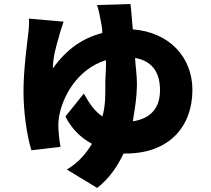

<svg xmlns="http://www.w3.org/2000/svg" viewBox="-20 -839 1040 948"><path d="M590 -81H601C819 -81 930 -218 930 -395C930 -558 815 -680 636 -694C630 -746 629 -789 624 -819L459 -814C466 -797 473 -760 478 -734C481 -716 486 -698 485 -676C388 -651 308 -596 241 -501C241 -558 259 -617 272 -661C276 -680 286 -707 294 -732L123 -747C124 -731 123 -701 120 -678C113 -616 96 -494 96 -387C96 -287 112 -172 135 -97L279 -114C272 -143 268 -203 268 -217C268 -232 268 -240 271 -259C286 -354 355 -495 503 -542C505 -503 500 -466 500 -428C500 -378 502 -323 486 -264C447 -289 420 -330 394 -377L303 -264C332 -205 378 -159 434 -129C405 -80 366 -35 310 -2L460 89C521 41 560 -18 590 -81ZM656 -419V-422V-425ZM656 -426V-425V-426ZM656 -427C656 -471 649 -511 647 -553C740 -536 770 -472 770 -393C770 -311 729 -254 636 -240C636 -244 637 -247 638 -251L639 -261C648 -313 655 -364 656 -413V-425V-427ZM656 -425V-426V-425Z"/></svg>

Font: Glow Sans SC Normal Heavy
Style: Regular
Weight: 900
Designer: Ryoko NISHIZUKA (kana, bopomofo & ideographs); Paul D. Hunt (Latin, Greek & Cyrillic); Sandoll Communications, Soo-young
Version: Version 0.93